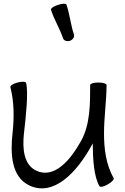

<svg xmlns="http://www.w3.org/2000/svg" viewBox="-20 -1000 685 1054"><path d="M260 -946C277 -892 308 -844 326 -790C330 -777 347 -771 364 -776C380 -782 390 -797 386 -810C368 -864 363 -921 345 -974C343 -982 321 -981 298 -973C274 -966 257 -953 260 -946ZM37 -522C58 -440 58 -354 49 -270C36 -156 42 -29 141 18C274 81 400 -52 481 -198C484 -203 486 -208 489 -213C490 -126 495 -31 526 22C530 29 551 25 572 12C594 0 608 -16 604 -22C562 -96 551 -182 551 -267C551 -354 564 -441 565 -528V-529C565 -530 565 -532 565 -533C565 -541 545 -547 520 -547C495 -547 475 -541 475 -533C475 -429 475 -318 426 -228C366 -120 278 -17 179 -63C110 -96 103 -184 111 -263C122 -358 137 -495 123 -545C121 -553 100 -553 76 -547C52 -541 35 -529 37 -522Z"/></svg>

Font: Nupuram
Style: Regular
Weight: 400
Designer: Santhosh Thottingal (santhosh.thottingal@gmail.com)
Foundry: SMC
Version: Version 1.000